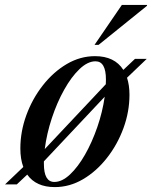

<svg xmlns="http://www.w3.org/2000/svg" viewBox="-56 -752 620 783"><path d="M331.5 -523Q411.5 -523 447 -467L494.5 -512H542.5L462 -435Q472 -404.5 472 -365.5Q472 -296.5 447.5 -229.5Q423 -162.5 380.2 -108Q337.5 -53.5 282.8 -21.2Q228 11 167.5 11Q91 11 55 -40L12.5 0H-35.5L39 -71Q27 -103.5 27 -146.5Q27 -215.5 51.5 -282.5Q76 -349.5 118.8 -404Q161.5 -458.5 216.2 -490.8Q271 -523 331.5 -523ZM333.5 -502Q301.5 -502 268.2 -470.2Q235 -438.5 205.8 -386.2Q176.5 -334 155.5 -270.5Q134.5 -207 126.5 -144L375.5 -408.5Q376 -418 376 -428Q376 -502 333.5 -502ZM165.5 -10Q197 -10 229.5 -40.5Q262 -71 290.8 -121.5Q319.5 -172 340.8 -233.5Q362 -295 371 -357.5L123 -94Q123 -89 123 -84Q123 -10 165.5 -10ZM329.5 -569 441 -732H544L543 -728L346 -569Z"/></svg>

Font: Newsreader 72pt Medium
Style: Italic
Weight: 500
Italic angle: -17°
Designer: Hugues Gentile
Foundry: Production Type
Version: Version 1.003; ttfautohint (v1.8.3)